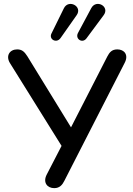

<svg xmlns="http://www.w3.org/2000/svg" viewBox="-20 -968 691 995"><path d="M517 -889C551 -934 479 -974 453 -926L384 -797C368 -766 407 -741 428 -769ZM377 -889C410 -935 335 -974 311 -925L247 -795C231 -764 273 -741 294 -771ZM261 7C289 7 303 -10 313 -30L626 -642C648 -684 624 -712 588 -712C559 -712 547 -696 536 -675L348 -308L122 -676C107 -699 95 -712 69 -712C30 -712 9 -679 31 -642L299 -212L222 -63C201 -22 225 7 261 7Z"/></svg>

Font: Nunito SemiBold
Style: Regular
Weight: 600
Designer: Vernon Adams
Foundry: Vernon Adams
Version: Version 3.602